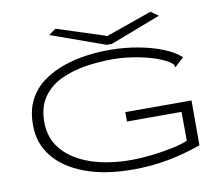

<svg xmlns="http://www.w3.org/2000/svg" viewBox="-85 -894 1170 1008"><g transform="rotate(-10 500.0 -390.0)"><path d="M547 10Q398 10 290.5 -30Q183 -70 125.5 -141.5Q68 -213 68 -308Q67 -386 95.5 -442Q124 -498 173.5 -534.5Q223 -571 285 -592.5Q347 -614 413 -622.5Q479 -631 541 -630Q615 -629 685.5 -616Q756 -603 813.5 -580Q871 -557 906 -525L866 -489L859 -481L854 -486Q854 -495 848.5 -499.5Q843 -504 830 -513Q794 -534 745 -548.5Q696 -563 642.5 -571Q589 -579 539 -579Q465 -579 392.5 -567.5Q320 -556 260.5 -527.5Q201 -499 165 -447.5Q129 -396 129 -316Q129 -228 182.5 -166.5Q236 -105 330 -73Q424 -41 547 -41Q595 -41 653 -47.5Q711 -54 764 -65Q817 -76 849 -90L848 -244H557V-294H910V-55Q821 -23 731 -6.5Q641 10 547 10ZM778 -790 819 -762 550 -659H522L234 -762L272 -789L534 -704Z"/></g></svg>

Font: Inconsolata UltraExpanded Light
Style: Regular
Weight: 300
Width: 9
Monospace: yes
Designer: Raph Levien, Cyreal, Brenton Simpson
Foundry: Raph Levien, Cyreal, Google
Version: Version 3.001; ttfautohint (v1.8.2.53-6de2)